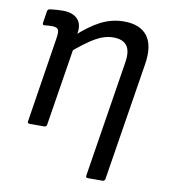

<svg xmlns="http://www.w3.org/2000/svg" viewBox="-78 -567 721 819"><g transform="rotate(10 282.0 -157.5)"><path d="M357 185Q347 185 349 175L429 -329Q437 -379 419.5 -402Q402 -425 361 -425Q323 -425 283 -402Q243 -379 178 -323L191 -400Q247 -452 294.5 -476Q342 -500 394 -500Q465 -500 496 -458Q527 -416 513 -333L432 175Q430 185 421 185ZM73 0Q62 0 64 -10L122 -379Q127 -410 120.5 -418.5Q114 -427 94 -427Q88 -427 79 -426.5Q70 -426 62 -425Q57 -424 55 -427.5Q53 -431 54 -435L62 -486Q63 -491 65.5 -493Q68 -495 72 -496Q86 -498 102 -499Q118 -500 128 -500Q171 -500 192 -478.5Q213 -457 207 -418L204 -399L202 -355L147 -10Q145 0 136 0Z"/></g></svg>

Font: Sofia Sans Hairline
Style: Italic
Weight: 1
Italic angle: -9°
Designer: Botio Nikoltchev, Ani Petrova
Foundry: lettersoup
Version: Version 4.102